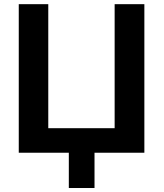

<svg xmlns="http://www.w3.org/2000/svg" viewBox="-20 -739 792 929"><path d="M313 0H70.8V-718.8H213.6V-118.7H534.7V-718.8H678.5V0H437.3V170.7H313Z"/></svg>

Font: Min Sans VF VF
Style: Regular
Weight: 400
Designer: Jinseong-Kim, NotoSansCJK, Nunito
Foundry: Jinseong-Kim
Version: Version 1.420;Glyphs 3.1.2 (3151)